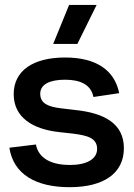

<svg xmlns="http://www.w3.org/2000/svg" viewBox="-20 -745 542 778"><path d="M262 13.5C401.5 13.5 482 -43.5 482 -144.5C482 -245.5 400.5 -287 287 -299L228.5 -306C176 -312 143 -325.5 143 -365C143 -403 181 -422 243.5 -422C305.5 -422 349 -402 358.5 -352L463 -367.5C444.5 -459.5 371.5 -512 243.5 -512C112 -512 35.5 -457 35.5 -363.5C35.5 -269.5 112 -222 217.5 -210L276 -203.5C336.5 -196 373.5 -184.5 373.5 -141.5C373.5 -100.5 331.5 -76.5 263 -76.5C195 -76.5 137 -99 125.5 -159.5L18 -146.5C34.5 -38 126.5 13.5 262 13.5ZM260 -725 195.5 -567H293.5L371.5 -725Z"/></svg>

Font: MCL Standard Medium
Style: Regular
Weight: 500
Designer: Květoslav Bartoš
Foundry: Florian Karsten
Version: Version 1.001;Glyphs 3.2.3 (3260)